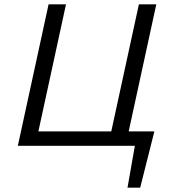

<svg xmlns="http://www.w3.org/2000/svg" viewBox="-20 -678 796 893"><path d="M553 0 568 -67H698L650 0ZM573 195 619 -67H698L632 195ZM483 0 626 -658H707L564 0ZM89 0 103 -67H553L538 0ZM63 0 206 -658H287L144 0Z"/></svg>

Font: Ysabeau Infant Medium
Style: Italic
Weight: 500
Italic angle: -12°
Designer: Christian Thalmann (Catharsis Fonts)
Version: Version 2.001;gftools[0.9.30]; featfreeze: ss01,ss02,lnum